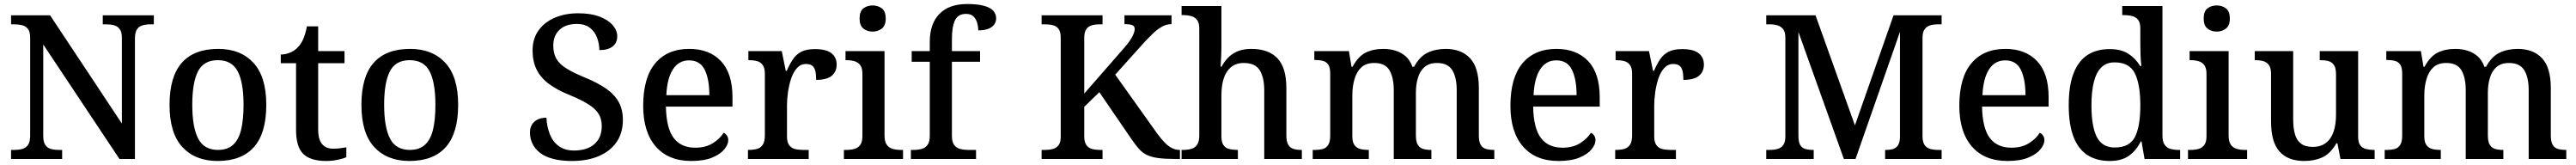

<svg xmlns="http://www.w3.org/2000/svg" viewBox="-20 -790 12807 820"><path d="M35 0V-45H51Q74 -45 91.5 -50Q109 -55 119.5 -70Q130 -85 130 -115V-603Q130 -632 119 -646Q108 -660 90.5 -664.5Q73 -669 53 -669H35V-714H229L586 -176V-603Q586 -631 575 -645.5Q564 -660 547 -664.5Q530 -669 509 -669H491V-714H745V-669H727Q706 -669 688.5 -664Q671 -659 661 -644Q651 -629 651 -599V0H574L195 -569V-115Q195 -85 205 -70Q215 -55 232.5 -50Q250 -45 271 -45H289V0Z M1062 10Q951 10 887 -59Q823 -128 823 -269Q823 -409 884 -478Q945 -547 1065 -547Q1176 -547 1240 -478Q1304 -409 1304 -269Q1304 -128 1242.5 -59Q1181 10 1062 10ZM1064 -45Q1111 -45 1139 -70.5Q1167 -96 1179 -146Q1191 -196 1191 -269Q1191 -380 1162 -435.5Q1133 -491 1063 -491Q993 -491 964.5 -435.5Q936 -380 936 -269Q936 -159 965 -102Q994 -45 1064 -45Z M1601 10Q1525 10 1488.5 -24.5Q1452 -59 1452 -146V-476H1376V-519Q1398 -519 1421 -528Q1444 -537 1460 -554Q1477 -571 1488 -596.5Q1499 -622 1506 -659H1562V-536H1693V-476H1562V-146Q1562 -97 1581.5 -74Q1601 -51 1636 -51Q1654 -51 1670 -53Q1686 -55 1702 -58V-9Q1688 -2 1659.5 4Q1631 10 1601 10Z M2016 10Q1905 10 1841 -59Q1777 -128 1777 -269Q1777 -409 1838 -478Q1899 -547 2019 -547Q2130 -547 2194 -478Q2258 -409 2258 -269Q2258 -128 2196.5 -59Q2135 10 2016 10ZM2018 -45Q2065 -45 2093 -70.5Q2121 -96 2133 -146Q2145 -196 2145 -269Q2145 -380 2116 -435.5Q2087 -491 2017 -491Q1947 -491 1918.5 -435.5Q1890 -380 1890 -269Q1890 -159 1919 -102Q1948 -45 2018 -45Z M2824 10Q2770 10 2730 -0.5Q2690 -11 2665 -30.5Q2640 -50 2627.5 -76Q2615 -102 2615 -131Q2615 -155 2625.5 -171.5Q2636 -188 2654 -196.5Q2672 -205 2697 -205Q2699 -160 2714 -122.5Q2729 -85 2759 -63.5Q2789 -42 2834 -42Q2899 -42 2935.5 -74Q2972 -106 2972 -163Q2972 -199 2956.5 -224Q2941 -249 2906.5 -271Q2872 -293 2814 -317Q2749 -343 2708 -374Q2667 -405 2647.5 -445.5Q2628 -486 2628 -539Q2628 -597 2657.5 -638.5Q2687 -680 2738.5 -702Q2790 -724 2855 -724Q2918 -724 2961 -707.5Q3004 -691 3026.5 -665Q3049 -639 3049 -610Q3049 -577 3026 -559Q3003 -541 2960 -541Q2960 -572 2949 -602Q2938 -632 2913.5 -651.5Q2889 -671 2848 -671Q2793 -671 2762 -642Q2731 -613 2731 -563Q2731 -526 2745.5 -499.5Q2760 -473 2794.5 -451Q2829 -429 2890 -404Q2951 -379 2993 -350Q3035 -321 3056 -283.5Q3077 -246 3077 -194Q3077 -130 3046 -84.5Q3015 -39 2958 -14.5Q2901 10 2824 10Z M3417 10Q3303 10 3240.5 -62Q3178 -134 3178 -264Q3178 -404 3238 -475.5Q3298 -547 3407 -547Q3507 -547 3564.5 -486.5Q3622 -426 3622 -307V-260H3291Q3293 -153 3329.5 -104.5Q3366 -56 3437 -56Q3489 -56 3524.5 -78.5Q3560 -101 3578 -130Q3587 -127 3594 -117Q3601 -107 3601 -93Q3601 -72 3581.5 -48Q3562 -24 3521.5 -7Q3481 10 3417 10ZM3507 -317Q3507 -396 3484 -443Q3461 -490 3406 -490Q3355 -490 3326 -445.5Q3297 -401 3293 -317Z M3699 0V-45H3703Q3726 -45 3744 -50Q3762 -55 3772.5 -70.5Q3783 -86 3783 -117V-423Q3783 -453 3772 -467.5Q3761 -482 3743.5 -486.5Q3726 -491 3704 -491H3701V-536H3867L3887 -438H3892Q3905 -469 3921.5 -494Q3938 -519 3963.5 -532.5Q3989 -546 4032 -546Q4088 -546 4114 -525.5Q4140 -505 4140 -469Q4140 -434 4115.5 -413.5Q4091 -393 4038 -393Q4038 -421 4033.5 -438.5Q4029 -456 4018 -464Q4007 -472 3987 -472Q3961 -472 3942.5 -451.5Q3924 -431 3913.5 -399Q3903 -367 3898 -332Q3893 -297 3893 -268V-112Q3893 -83 3904 -68.5Q3915 -54 3932.5 -49.5Q3950 -45 3972 -45H4001V0Z M4176 0V-45H4189Q4211 -45 4228.5 -50Q4246 -55 4257 -69.5Q4268 -84 4268 -113V-423Q4268 -452 4257 -466.5Q4246 -481 4228 -486Q4210 -491 4189 -491H4184V-536H4378V-117Q4378 -87 4388.5 -71.5Q4399 -56 4417.5 -50.5Q4436 -45 4457 -45H4470V0ZM4319 -633Q4292 -633 4273 -648Q4254 -663 4254 -698Q4254 -734 4273 -748.5Q4292 -763 4319 -763Q4345 -763 4364.5 -748.5Q4384 -734 4384 -698Q4384 -663 4364.5 -648Q4345 -633 4319 -633Z M4509 0V-45H4524Q4545 -45 4563 -50Q4581 -55 4592 -70Q4603 -85 4603 -115V-483H4513V-536H4603V-582Q4603 -672 4651 -721Q4699 -770 4788 -770Q4843 -770 4875 -760.5Q4907 -751 4920 -735Q4933 -719 4933 -699Q4933 -681 4923 -667.5Q4913 -654 4893 -646.5Q4873 -639 4844 -639Q4844 -658 4838.5 -677Q4833 -696 4820 -708.5Q4807 -721 4783 -721Q4744 -721 4728.5 -689.5Q4713 -658 4713 -594V-536H4853V-483H4713V-115Q4713 -85 4724 -70Q4735 -55 4753.5 -50Q4772 -45 4792 -45H4833V0Z M5159 0V-45H5177Q5198 -45 5215 -49.5Q5232 -54 5243 -68Q5254 -82 5254 -109V-604Q5254 -632 5243.5 -646Q5233 -660 5216 -664.5Q5199 -669 5178 -669H5159V-714H5462V-669H5446Q5425 -669 5408 -664Q5391 -659 5381 -644.5Q5371 -630 5371 -601V-325L5566 -548Q5588 -573 5599.5 -590.5Q5611 -608 5616.5 -622Q5622 -636 5622 -646Q5622 -660 5610 -665Q5598 -670 5571 -670V-714H5805V-670Q5781 -670 5759.5 -658.5Q5738 -647 5716 -626.5Q5694 -606 5668 -578L5525 -419L5734 -126Q5754 -99 5771.5 -81Q5789 -63 5807.5 -54Q5826 -45 5844 -45H5847V0H5822Q5772 0 5739 -4.5Q5706 -9 5683.5 -19.5Q5661 -30 5644 -49Q5627 -68 5607 -97L5446 -332L5371 -259V-113Q5371 -85 5381 -70Q5391 -55 5409 -50Q5427 -45 5447 -45H5462V0Z M5855 0V-45H5863Q5885 -45 5903 -50Q5921 -55 5932 -70.5Q5943 -86 5943 -116V-649Q5943 -678 5931 -692Q5919 -706 5901.5 -710.5Q5884 -715 5864 -715H5855V-760H6053V-553Q6053 -534 6052 -513Q6051 -492 6050 -477Q6049 -462 6049 -459H6054Q6069 -487 6090 -507Q6111 -527 6138.5 -537Q6166 -547 6202 -547Q6287 -547 6331.5 -500.5Q6376 -454 6376 -352V-117Q6376 -86 6385.5 -70.5Q6395 -55 6411.5 -50Q6428 -45 6450 -45H6453V0H6266V-341Q6266 -405 6243.5 -441Q6221 -477 6164 -477Q6126 -477 6101 -456.5Q6076 -436 6064.5 -400Q6053 -364 6053 -317V-112Q6053 -83 6063.5 -68.5Q6074 -54 6092 -49.5Q6110 -45 6132 -45H6135V0Z M6507 0V-45H6518Q6541 -45 6558 -50Q6575 -55 6584.5 -70.5Q6594 -86 6594 -116V-425Q6594 -454 6584.5 -468.5Q6575 -483 6557.5 -487.5Q6540 -492 6518 -492H6515V-536H6687L6700 -458H6705Q6733 -510 6770.5 -528.5Q6808 -547 6858 -547Q6891 -547 6919.5 -538Q6948 -529 6969.5 -510Q6991 -491 7003 -458H7011Q7039 -510 7079 -528.5Q7119 -547 7168 -547Q7246 -547 7289.5 -500.5Q7333 -454 7333 -352V-117Q7333 -86 7342 -70.5Q7351 -55 7368 -50Q7385 -45 7407 -45H7410V0H7223V-341Q7223 -405 7201 -441Q7179 -477 7125 -477Q7086 -477 7063 -457Q7040 -437 7030 -403Q7020 -369 7020 -330V-117Q7020 -86 7029.5 -70.5Q7039 -55 7055.5 -50Q7072 -45 7094 -45H7097V0H6910V-341Q6910 -405 6888.5 -441Q6867 -477 6813 -477Q6772 -477 6748.5 -455Q6725 -433 6714.5 -396Q6704 -359 6704 -317V-112Q6704 -83 6715 -68.5Q6726 -54 6743.5 -49.5Q6761 -45 6783 -45H6786V0Z M7729 10Q7615 10 7552.5 -62Q7490 -134 7490 -264Q7490 -404 7550 -475.5Q7610 -547 7719 -547Q7819 -547 7876.5 -486.5Q7934 -426 7934 -307V-260H7603Q7605 -153 7641.5 -104.5Q7678 -56 7749 -56Q7801 -56 7836.5 -78.5Q7872 -101 7890 -130Q7899 -127 7906 -117Q7913 -107 7913 -93Q7913 -72 7893.5 -48Q7874 -24 7833.5 -7Q7793 10 7729 10ZM7819 -317Q7819 -396 7796 -443Q7773 -490 7718 -490Q7667 -490 7638 -445.5Q7609 -401 7605 -317Z M8011 0V-45H8015Q8038 -45 8056 -50Q8074 -55 8084.5 -70.5Q8095 -86 8095 -117V-423Q8095 -453 8084 -467.5Q8073 -482 8055.5 -486.5Q8038 -491 8016 -491H8013V-536H8179L8199 -438H8204Q8217 -469 8233.5 -494Q8250 -519 8275.5 -532.5Q8301 -546 8344 -546Q8400 -546 8426 -525.5Q8452 -505 8452 -469Q8452 -434 8427.5 -413.5Q8403 -393 8350 -393Q8350 -421 8345.5 -438.5Q8341 -456 8330 -464Q8319 -472 8299 -472Q8273 -472 8254.5 -451.5Q8236 -431 8225.5 -399Q8215 -367 8210 -332Q8205 -297 8205 -268V-112Q8205 -83 8216 -68.5Q8227 -54 8244.5 -49.5Q8262 -45 8284 -45H8313V0Z M8762 0V-45H8778Q8800 -45 8817.5 -49.5Q8835 -54 8846 -68.5Q8857 -83 8857 -110V-603Q8857 -631 8846 -645Q8835 -659 8818 -664Q8801 -669 8781 -669H8762V-714H9007L9203 -167L9395 -714H9634V-669H9614Q9594 -669 9577 -664Q9560 -659 9549.5 -644.5Q9539 -630 9539 -601V-113Q9539 -85 9549 -70Q9559 -55 9577 -50Q9595 -45 9616 -45H9634V0H9353V-45H9358Q9379 -45 9394 -50Q9409 -55 9417.5 -68.5Q9426 -82 9427 -108V-632L9206 0H9148L8922 -631V-115Q8922 -85 8930.5 -70Q8939 -55 8955.5 -50Q8972 -45 8994 -45H8998V0Z M9961 10Q9847 10 9784.5 -62Q9722 -134 9722 -264Q9722 -404 9782 -475.5Q9842 -547 9951 -547Q10051 -547 10108.5 -486.5Q10166 -426 10166 -307V-260H9835Q9837 -153 9873.5 -104.5Q9910 -56 9981 -56Q10033 -56 10068.5 -78.5Q10104 -101 10122 -130Q10131 -127 10138 -117Q10145 -107 10145 -93Q10145 -72 10125.5 -48Q10106 -24 10065.5 -7Q10025 10 9961 10ZM10051 -317Q10051 -396 10028 -443Q10005 -490 9950 -490Q9899 -490 9870 -445.5Q9841 -401 9837 -317Z M10470 10Q10405 10 10359.5 -19Q10314 -48 10290 -109.5Q10266 -171 10266 -267Q10266 -364 10290 -425.5Q10314 -487 10359 -516.5Q10404 -546 10470 -546Q10527 -546 10563 -522.5Q10599 -499 10621 -462H10627Q10624 -487 10623 -517.5Q10622 -548 10622 -572V-649Q10622 -678 10610.5 -692Q10599 -706 10580.5 -710.5Q10562 -715 10540 -715H10532V-760H10732V-115Q10732 -86 10743 -70.5Q10754 -55 10772 -50Q10790 -45 10812 -45H10820V0H10643L10628 -87H10624Q10602 -42 10565.5 -16Q10529 10 10470 10ZM10495 -57Q10568 -57 10595 -109Q10622 -161 10622 -267Q10622 -370 10595 -425Q10568 -480 10494 -480Q10453 -480 10428 -455Q10403 -430 10391 -383Q10379 -336 10379 -266Q10379 -162 10405.5 -109.5Q10432 -57 10495 -57Z M10859 0V-45H10872Q10894 -45 10911.5 -50Q10929 -55 10940 -69.5Q10951 -84 10951 -113V-423Q10951 -452 10940 -466.5Q10929 -481 10911 -486Q10893 -491 10872 -491H10867V-536H11061V-117Q11061 -87 11071.5 -71.5Q11082 -56 11100.5 -50.5Q11119 -45 11140 -45H11153V0ZM11002 -633Q10975 -633 10956 -648Q10937 -663 10937 -698Q10937 -734 10956 -748.5Q10975 -763 11002 -763Q11028 -763 11047.5 -748.5Q11067 -734 11067 -698Q11067 -663 11047.5 -648Q11028 -633 11002 -633Z M11437 10Q11356 10 11314 -37Q11272 -84 11272 -186V-422Q11272 -452 11261.5 -466.5Q11251 -481 11234 -486Q11217 -491 11194 -491H11191V-536H11382V-198Q11382 -155 11390.5 -124Q11399 -93 11420.5 -76.5Q11442 -60 11479 -60Q11519 -60 11545 -80Q11571 -100 11583 -136Q11595 -172 11595 -219V-421Q11595 -452 11584.5 -467Q11574 -482 11557 -486.5Q11540 -491 11518 -491H11514V-536H11705V-111Q11705 -82 11715.5 -68Q11726 -54 11744 -49.5Q11762 -45 11783 -45H11787V0H11617L11602 -78H11597Q11567 -26 11527 -8Q11487 10 11437 10Z M11837 0V-45H11848Q11871 -45 11888 -50Q11905 -55 11914.5 -70.5Q11924 -86 11924 -116V-425Q11924 -454 11914.5 -468.5Q11905 -483 11887.5 -487.5Q11870 -492 11848 -492H11845V-536H12017L12030 -458H12035Q12063 -510 12100.5 -528.5Q12138 -547 12188 -547Q12221 -547 12249.5 -538Q12278 -529 12299.5 -510Q12321 -491 12333 -458H12341Q12369 -510 12409 -528.5Q12449 -547 12498 -547Q12576 -547 12619.5 -500.5Q12663 -454 12663 -352V-117Q12663 -86 12672 -70.5Q12681 -55 12698 -50Q12715 -45 12737 -45H12740V0H12553V-341Q12553 -405 12531 -441Q12509 -477 12455 -477Q12416 -477 12393 -457Q12370 -437 12360 -403Q12350 -369 12350 -330V-117Q12350 -86 12359.5 -70.5Q12369 -55 12385.5 -50Q12402 -45 12424 -45H12427V0H12240V-341Q12240 -405 12218.5 -441Q12197 -477 12143 -477Q12102 -477 12078.5 -455Q12055 -433 12044.5 -396Q12034 -359 12034 -317V-112Q12034 -83 12045 -68.5Q12056 -54 12073.5 -49.5Q12091 -45 12113 -45H12116V0Z"/></svg>

Font: Noto Serif Khmer Medium
Style: Regular
Weight: 500
Version: Version 2.003